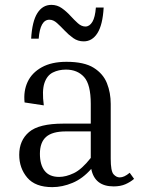

<svg xmlns="http://www.w3.org/2000/svg" viewBox="-20 -759 580 789"><path d="M447 7Q369 7 355 -65Q320 -25 278 -7.5Q236 10 195 10Q125 10 92 -29Q59 -68 59 -123Q59 -182 99.5 -216.5Q140 -251 240 -251H353V-332Q353 -412 325.5 -442.5Q298 -473 251 -473Q221 -473 197 -461Q173 -449 162.5 -417.5Q152 -386 160 -326L81 -338Q76 -385 93.5 -422.5Q111 -460 151.5 -482.5Q192 -505 253 -505Q326 -505 365 -480.5Q404 -456 419.5 -417Q435 -378 435 -332V-107Q435 -56 446.5 -43Q458 -30 472 -30Q481 -30 491 -34.5Q501 -39 513 -49L531 -24Q516 -11 495.5 -2Q475 7 447 7ZM223 -32Q251 -32 283.5 -47.5Q316 -63 353 -110V-219H251Q195 -219 169.5 -196.5Q144 -174 144 -127Q144 -82 163.5 -57Q183 -32 223 -32ZM324 -589Q300 -589 281 -602.5Q262 -616 245.5 -633.5Q229 -651 214 -664.5Q199 -678 183 -678Q145 -678 139 -600H108Q112 -671 133.5 -705Q155 -739 191 -739Q215 -739 234 -725.5Q253 -712 269 -694.5Q285 -677 300 -663.5Q315 -650 331 -650Q348 -650 359.5 -669Q371 -688 374 -728H406Q402 -657 380.5 -623Q359 -589 324 -589Z"/></svg>

Font: Inria Serif
Style: Regular
Weight: 400
Designer: Black Foundry Team
Foundry: Black Foundry
Version: Version 1.000; ttfautohint (v1.8.3)